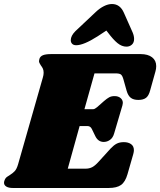

<svg xmlns="http://www.w3.org/2000/svg" viewBox="-46 -935 797 955"><path d="M731 -606Q731 -592 727 -579L701 -486Q694 -459 680.5 -448.5Q667 -438 642 -438Q618 -438 604.5 -448.5Q591 -459 584 -483L568 -540Q563 -558 556 -564Q549 -570 529 -570H424L374 -392H418Q425 -392 437 -402L471 -432Q486 -445 497 -451Q508 -457 524 -457Q542 -457 553.5 -447.5Q565 -438 565 -423Q565 -419 563 -411L522 -272Q516 -250 501.5 -239.5Q487 -229 470 -229Q442 -229 428 -258L411 -293Q404 -308 389 -308H350L291 -96H379Q398 -96 412.5 -103.5Q427 -111 444 -130L504 -196Q520 -213 534.5 -220.5Q549 -228 570 -228Q592 -228 606 -218Q620 -208 620 -188Q620 -180 617 -169L588 -68Q577 -30 556 -15Q535 0 495 0H18Q-3 0 -14.5 -7Q-26 -14 -26 -26Q-26 -32 -23 -39Q-19 -50 -10 -56Q-1 -62 1 -63Q17 -73 27 -83.5Q37 -94 44 -118L167 -549Q171 -562 171 -573Q171 -585 167.5 -593Q164 -601 157 -610Q148 -623 148 -631Q148 -634 150 -642Q154 -655 168 -660.5Q182 -666 209 -666H653Q690 -666 710.5 -650Q731 -634 731 -606ZM621 -741Q621 -723 610 -713Q599 -703 583 -703Q560 -703 538.5 -720.5Q517 -738 491 -773L483 -783L439 -754Q370 -710 333 -710Q320 -710 313 -717Q306 -724 306 -735Q306 -757 329 -780L431 -876Q450 -894 471 -904.5Q492 -915 511 -915Q551 -915 570 -872L614 -773Q621 -756 621 -741Z"/></svg>

Font: Shrikhand
Style: Regular
Weight: 400
Italic angle: -14°
Designer: Jonny Pinhorn
Foundry: Jonny Pinhorn
Version: Version 1.001;PS 1.001;hotconv 1.0.88;makeotf.lib2.5.647800